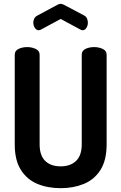

<svg xmlns="http://www.w3.org/2000/svg" viewBox="-20 -977 634 1003"><path d="M297 6Q229 6 175 -16.5Q121 -39 89 -89.5Q57 -140 57 -223V-691Q57 -712 77 -721.5Q97 -731 122 -731Q146 -731 166.5 -721.5Q187 -712 187 -691V-223Q187 -165 216 -136.5Q245 -108 297 -108Q348 -108 377.5 -136.5Q407 -165 407 -223V-691Q407 -712 426.5 -721.5Q446 -731 472 -731Q496 -731 516.5 -721.5Q537 -712 537 -691V-223Q537 -140 505 -89.5Q473 -39 418.5 -16.5Q364 6 297 6ZM182 -819Q170 -819 162 -831.5Q154 -844 154 -859Q154 -870 159 -880Q164 -890 176 -896L280 -952Q289 -957 297 -957Q304 -957 314 -952L418 -897Q430 -891 434.5 -880.5Q439 -870 439 -858Q439 -844 431.5 -831.5Q424 -819 411 -819Q409 -819 406 -820Q403 -821 401 -822L297 -878L193 -822Q190 -821 187 -820Q184 -819 182 -819Z"/></svg>

Font: Dosis
Style: Bold
Weight: 700
Designer: EdgarTolentino, PabloImpallari, IginoMarini
Foundry: EdgarTolentino, PabloImpallari, IginoMarini
Version: Version 3.001; ttfautohint (v1.8.2)